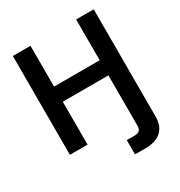

<svg xmlns="http://www.w3.org/2000/svg" viewBox="-212 -873 1146 1224"><g transform="rotate(-30 361.0 -261.5)"><path d="M423.8 204.1V99.6Q432.6 100.1 448 100.3Q463.4 100.6 475.6 100.6Q504.9 100.6 516.8 89.6Q528.8 78.6 528.8 54.7V-60.5H658.2V61Q658.2 132.3 617.2 168.9Q576.2 205.6 495.1 205.6Q473.1 205.6 454.8 205.1Q436.5 204.6 423.8 204.1ZM63 0V-727.5H192.9V-427.2H528.8V-727.5H658.2V0H528.8V-315.9H192.9V0Z"/></g></svg>

Font: Inter 28pt SemiBold
Style: Regular
Weight: 600
Designer: Rasmus Andersson
Foundry: rsms
Version: Version 4.001;git-66647c0bb